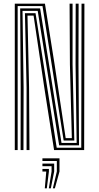

<svg xmlns="http://www.w3.org/2000/svg" viewBox="-20 -820 542 1049"><path d="M60.8 0V-800H225.5L278.5 -466.5L338.8 -65.2H372.5L362 -468L360.2 -800H376.5V-468L386 -52.2H327.8L212.2 -787H76.5V0ZM92.5 0 93 -341.8 90.2 -774H199.2L316 -39.2H398.8L392.8 -468L393.5 -800H409.5L408.8 -468L411.8 -26H303.2L186 -760.8H103L109 -341.8L108.2 0ZM125.2 0V-341.8L116.2 -747.8H174.2L289.8 -13H424L425.5 -800H441.2L439.8 0H275.5L221.5 -344.8L163.5 -734.8H130.2L138.8 -341.8L141 0ZM268.8 208.8 290.5 117V59.5H211.8V45H305V117L279.8 208.8ZM224.8 208.8 232.8 117H211.8V102.8H247.2V117L235.8 208.8ZM246.8 208.8 261.8 117V88.2H211.8V73.8H276V117L257.8 208.8Z"/></svg>

Font: Big Shoulders Inline Text Thin
Style: Regular
Weight: 400
Version: Version 2.002